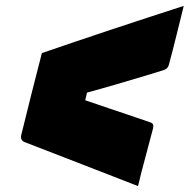

<svg xmlns="http://www.w3.org/2000/svg" viewBox="-20 -626 643 651"><path d="M122 -446Q235 -485 361.5 -527Q488 -569 603 -606Q590 -554 578.5 -507Q567 -460 553 -408Q550 -393 534 -388Q515 -382 472 -369Q429 -356 376 -340.5Q323 -325 275 -312L269 -286Q309 -272 354.5 -257Q400 -242 437.5 -229Q475 -216 490 -211Q503 -207 499 -191Q487 -144 473 -93Q459 -42 448 5Q351 -33 256.5 -69.5Q162 -106 64 -144Q48 -150 52 -168Q69 -238 86.5 -307Q104 -376 122 -446Z"/></svg>

Font: Recursive Mn Lnr St XBk
Style: Italic
Weight: 1000
Italic angle: -15°
Monospace: yes
Version: Version 1.079;hotconv 1.0.112;makeotfexe 2.5.65598; ttfautoh